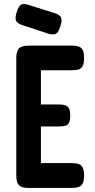

<svg xmlns="http://www.w3.org/2000/svg" viewBox="-20 -913 468 943"><path d="M120 10Q92 10 79.5 1.5Q67 -7 63.5 -21Q60 -35 60 -52V-629Q60 -663 74 -676Q88 -689 123 -689H333Q350 -689 363.5 -685.5Q377 -682 385 -669.5Q393 -657 393 -628Q393 -600 385 -587Q377 -574 363 -571Q349 -568 332 -568H181V-400H269Q286 -400 298.5 -396.5Q311 -393 318 -382Q325 -371 325 -345Q325 -320 318 -308.5Q311 -297 298 -294.5Q285 -292 267 -292H181V-112H333Q350 -112 363.5 -108.5Q377 -105 385 -92Q393 -79 393 -51Q393 -23 385 -10Q377 3 363 6.5Q349 10 332 10ZM219 -747 89 -790Q64 -798 58.5 -812Q53 -826 62 -853Q71 -883 83.5 -890Q96 -897 120 -889L250 -848Q275 -840 280.5 -825.5Q286 -811 276 -783Q267 -754 255.5 -747.5Q244 -741 219 -747Z"/></svg>

Font: Fredoka Condensed Medium
Style: Regular
Weight: 500
Width: 3
Designer: Ben Nathan
Foundry: Milena B. Brandão, Ben Nathan
Version: Version 2.001